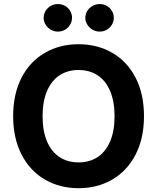

<svg xmlns="http://www.w3.org/2000/svg" viewBox="-20 -940 793 969"><path d="M376.5 9.8Q281.9 9.8 206.9 -33.6Q132 -76.9 89.2 -159.4Q46.4 -241.9 46.4 -353.5Q46.4 -466.6 89.2 -548.7Q132 -630.7 206.9 -673.7Q281.9 -716.8 376.5 -716.8Q471.2 -716.8 546.2 -673.7Q621.1 -630.7 663.9 -548.7Q706.7 -466.6 706.7 -353.5Q706.7 -241.4 663.9 -159.1Q621.1 -76.9 546.2 -33.6Q471.2 9.8 376.5 9.8ZM376.5 -586.7Q321.5 -586.7 280.5 -559.8Q239.5 -532.9 217.2 -480.4Q194.9 -428 194.9 -353.5Q194.9 -279 217.2 -226.6Q239.5 -174.2 280.5 -147.3Q321.5 -120.4 376.5 -120.4Q432 -120.4 472.8 -147.3Q513.6 -174.2 535.9 -226.6Q558.2 -279 558.2 -353.5Q558.2 -428 535.9 -480.4Q513.6 -532.9 472.8 -559.8Q432 -586.7 376.5 -586.7ZM200.3 -850Q200.3 -869 210 -885Q219.8 -901 236.3 -910.3Q252.9 -919.5 272 -919.5Q291.9 -919.5 308.2 -910.5Q324.5 -901.4 334 -885.4Q343.5 -869.4 343.5 -850Q343.5 -831.5 334 -815.5Q324.5 -799.5 308.2 -790Q291.9 -780.5 272 -780.5Q253.3 -780.5 236.5 -790Q219.8 -799.5 210 -815.7Q200.3 -831.9 200.3 -850ZM410.5 -850Q410.5 -869 420.6 -885Q430.6 -901 447.4 -910.3Q464.1 -919.5 483.2 -919.5Q502.7 -919.5 519 -910.3Q535.3 -901 544.8 -885Q554.4 -869 554.4 -850Q554.4 -831.5 544.8 -815.5Q535.3 -799.5 519 -790Q502.7 -780.5 483.2 -780.5Q464.1 -780.5 447.4 -790Q430.6 -799.5 420.6 -815.7Q410.5 -831.9 410.5 -850Z"/></svg>

Font: Pretendard JP Variable
Style: Regular
Weight: 400
Designer: Base glyphs from Inter by Rasmus Andersson; Hangul glyphs from Noto Sans CJK(Source Han Sans) by Jang Soo-young and Kang
Foundry: Kil Hyung-jin
Version: Version 1.307;Glyphs 3.2 (3192)